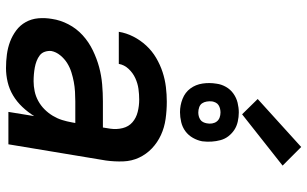

<svg xmlns="http://www.w3.org/2000/svg" viewBox="-212 -804 1024 640"><g transform="rotate(90 300.0 -484.0)"><path d="M207 8Q184 8 161.5 5Q139 2 119 -5.5Q99 -13 81.5 -26Q64 -39 53.5 -58Q43 -77 41 -99.5Q39 -122 43 -145Q47 -173 61 -200Q75 -227 97.5 -247.5Q120 -268 148 -281.5Q176 -295 204 -302.5Q232 -310 261 -312.5Q290 -315 318 -315H405L409 -340Q412 -361 407 -381Q402 -401 387.5 -413.5Q373 -426 353 -431Q333 -436 312 -436Q294 -436 276 -433.5Q258 -431 240.5 -423Q223 -415 209.5 -400.5Q196 -386 193 -368H86Q90 -393 102 -416.5Q114 -440 132 -459.5Q150 -479 173 -492.5Q196 -506 220.5 -514Q245 -522 270 -525Q295 -528 319 -528Q348 -528 376.5 -524Q405 -520 430 -508.5Q455 -497 474.5 -478.5Q494 -460 505.5 -435.5Q517 -411 518 -382.5Q519 -354 515 -325L461 0H353L367 -86Q354 -65 336.5 -46.5Q319 -28 298 -15.5Q277 -3 253.5 2.5Q230 8 207 8ZM251 -84Q267 -84 284 -87.5Q301 -91 316.5 -99.5Q332 -108 344.5 -120.5Q357 -133 366 -148Q375 -163 380 -179Q385 -195 388 -212L390 -223H318Q302 -223 285.5 -222Q269 -221 253 -218Q237 -215 221 -210Q205 -205 190.5 -196Q176 -187 164.5 -173Q153 -159 150 -143Q149 -132 152.5 -121.5Q156 -111 164.5 -104.5Q173 -98 183.5 -94Q194 -90 205 -88Q216 -86 227.5 -85Q239 -84 251 -84ZM354 -572Q331 -572 309.5 -580.5Q288 -589 275 -606.5Q262 -624 258.5 -647Q255 -670 259 -694Q261 -710 269.5 -725Q278 -740 292 -750Q306 -760 322.5 -764Q339 -768 355 -768Q370 -768 385.5 -764.5Q401 -761 413 -753Q425 -745 434 -733.5Q443 -722 447 -707.5Q451 -693 452 -677.5Q453 -662 451 -646Q448 -630 439.5 -615Q431 -600 417.5 -590Q404 -580 387 -576Q370 -572 354 -572ZM355 -633Q361 -633 367 -634.5Q373 -636 378.5 -639.5Q384 -643 387 -649Q390 -655 391 -661Q393 -670 391.5 -679Q390 -688 385 -694.5Q380 -701 372 -704Q364 -707 355 -707Q349 -707 342.5 -705.5Q336 -704 330.5 -700.5Q325 -697 322 -691Q319 -685 318 -679Q317 -670 318.5 -661Q320 -652 324.5 -645.5Q329 -639 337.5 -636Q346 -633 355 -633ZM361 -779 310 -831 470 -976 532 -914Z"/></g></svg>

Font: Iosevka Aile Semibold Oblique
Style: Regular
Weight: 600
Italic angle: -9°
Designer: Belleve Invis
Foundry: Belleve Invis
Version: Version 31.1.0; ttfautohint (v1.8.4)